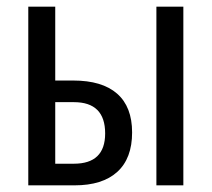

<svg xmlns="http://www.w3.org/2000/svg" viewBox="-20 -557 636 577"><path d="M65 -537H146V-315H200Q287 -315 332 -275.5Q377 -236 377 -159Q377 -81 332.5 -40.5Q288 0 204 0H65ZM450 -537H531V0H450ZM202 -65Q296 -65 296 -156Q296 -250 202 -250H146V-65Z"/></svg>

Font: Noto Sans UI Cond
Style: Regular
Weight: 400
Width: 3
Designer: Monotype Design Team
Foundry: Monotype Imaging Inc.
Version: Version 1.001